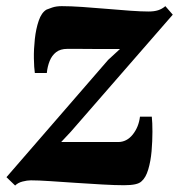

<svg xmlns="http://www.w3.org/2000/svg" viewBox="-40 -576 568 609"><path d="M340.5 -420.5Q326.5 -420.5 309.5 -420.5Q292.5 -420.5 274.5 -420.5Q256.5 -420.5 238.5 -420.8Q220.5 -421 203.8 -421Q187 -421 173.5 -421Q151.5 -421 138 -410.5Q124.5 -400 117.5 -382.5Q110.5 -365 108.5 -344.5H70.5Q68 -361 67.5 -390.5Q67 -420 70.5 -452.2Q74 -484.5 82.8 -510.2Q91.5 -536 107.5 -545.5Q113 -548 125.8 -552.2Q138.5 -556.5 156 -556.5Q183 -556.5 220.5 -554Q258 -551.5 297.8 -548Q337.5 -544.5 373 -542Q408.5 -539.5 431 -539.5Q449 -539.5 461.5 -543.5Q474 -547.5 484.5 -556.5L508 -529.5L184.5 -158L154 -125.5Q173.5 -125.5 194.2 -125.5Q215 -125.5 237.5 -125.5Q260 -125.5 284.2 -125.5Q308.5 -125.5 334.5 -125.5Q362 -125.5 381 -149.2Q400 -173 404 -206H441.5Q443.5 -187.5 443.5 -158Q443.5 -128.5 440.8 -96.5Q438 -64.5 430.2 -38.5Q422.5 -12.5 409 -1Q402.5 5.5 388.8 8.5Q375 11.5 353.5 11.5Q325.5 11.5 284.8 9.2Q244 7 200.5 4Q157 1 118.8 -1.5Q80.5 -4 58 -4Q46 -4 31.5 -0.2Q17 3.5 8 12.5L-19.5 -14L303 -386Z"/></svg>

Font: Merriweather 48pt Black
Style: Italic
Weight: 900
Italic angle: -7.8°
Version: Version 2.101